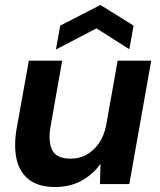

<svg xmlns="http://www.w3.org/2000/svg" viewBox="-20 -740 643 772"><path d="M201 12Q137 12 98.5 -16.5Q60 -45 47.5 -96.5Q35 -148 46 -218L96 -496H230L183 -230Q173 -169 190.5 -135.5Q208 -102 265 -102Q299 -102 328 -118Q357 -134 378 -164.5Q399 -195 407 -237L453 -496H588L500 0H382L384 -80H383Q353 -38 307 -13Q261 12 201 12ZM205 -541 222 -637 384 -720 517 -637 500 -542 368 -626Z"/></svg>

Font: DM Sans 28pt
Style: Bold Italic
Weight: 700
Italic angle: -10°
Version: Version 4.004;gftools[0.9.30]